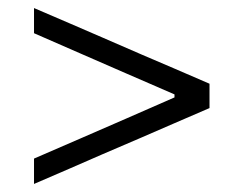

<svg xmlns="http://www.w3.org/2000/svg" viewBox="-20 -535 606 477"><path d="M64.5 -78V-141Q120 -165 178 -190.2Q236 -215.5 292.5 -240L413.5 -293V-300.5L292.5 -353Q235.5 -378 177.8 -403Q120 -428 64.5 -452.5V-515Q110 -495.5 153 -477Q196 -458.5 234 -442L333 -399Q369.5 -383.5 412.5 -365Q455.5 -346.5 500.5 -327V-266.5Q455.5 -247 412.5 -228.5Q369.5 -210 333 -194L234 -151.5Q196 -135 153 -116.2Q110 -97.5 64.5 -78Z"/></svg>

Font: Commissioner Light
Style: Regular
Weight: 300
Designer: Kostas Bartsokas
Foundry: Kostas Bartsokas
Version: Version 1.000; ttfautohint (v1.8.3)